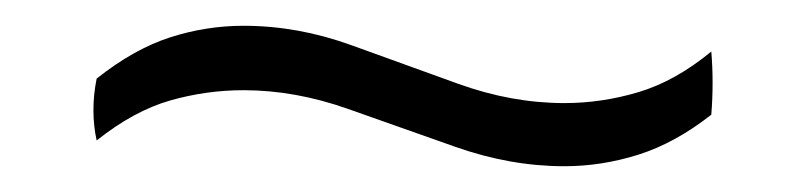

<svg xmlns="http://www.w3.org/2000/svg" viewBox="-20 -327 621 149"><path d="M532 -287Q534 -263 532 -238Q504 -216 475.5 -207Q447 -198 418 -198Q376 -198 333.5 -213Q291 -228 250 -242.5Q209 -257 169 -257Q140 -257 112 -249Q84 -241 55 -218Q50 -241 55 -266Q84 -289 112 -298Q140 -307 169 -307Q211 -307 252.5 -292Q294 -277 335.5 -262Q377 -247 418 -247Q447 -247 475.5 -255.5Q504 -264 532 -287Z"/></svg>

Font: Tiro Tamil
Style: Italic
Weight: 400
Italic angle: -11°
Designer: Tamil: Fernando Mello & Fiona Ross, assisted by Kaja Sojewska. Latin: John Hudson with Paul Hanslow, assisted by Kaja So
Foundry: Tiro Typeworks Ltd.
Version: Version 1.52